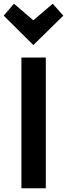

<svg xmlns="http://www.w3.org/2000/svg" viewBox="-43 -1005 360 1031"><path d="M203 6H72V-696H203ZM32 -985 136 -896 240 -985 297 -921 136 -763 -23 -921Z"/></svg>

Font: Repo
Style: DemiBold
Weight: 600
Designer: Stefan Peev
Foundry: Context Ltd
Version: Version 001.000